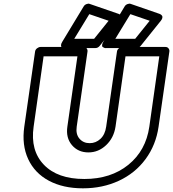

<svg xmlns="http://www.w3.org/2000/svg" viewBox="-20 -979 932 1034"><path d="M110.8 -296.9 168.9 -701.2Q170.4 -711.9 179.7 -719Q189 -726.1 198.2 -726.1H430.2Q440.9 -726.1 446.8 -718.3Q452.6 -710.4 451.2 -701.2L393.1 -296.9Q387.2 -256.3 408 -232.2Q428.7 -208 462.9 -208Q496.1 -208 521 -231.2Q545.9 -254.4 551.8 -296.9L609.9 -701.2Q611.3 -711.9 620.6 -719Q629.9 -726.1 639.2 -726.1H871.1Q881.8 -726.1 887.7 -718.3Q893.6 -710.4 892.1 -701.2L834 -296.9Q819.8 -197.8 763.9 -122.1Q708 -46.4 620.4 -5.6Q532.7 35.2 426.8 35.2Q319.8 35.2 243.4 -5.6Q167 -46.4 131.8 -122.1Q96.7 -197.8 110.8 -296.9ZM161.1 -296.9Q142.6 -168.5 216.3 -91.8Q290 -15.1 434.1 -15.1Q577.1 -15.1 671.4 -91.6Q765.6 -168 784.2 -296.9L837.9 -675.8H655.8L602.1 -296.9Q592.8 -236.3 551.5 -197.3Q510.3 -158.2 456.1 -158.2Q400.9 -158.2 367.4 -197.5Q334 -236.8 342.8 -296.9L397 -675.8H214.8ZM315.9 -754.9 430.2 -943.8Q435.1 -952.6 445.3 -956.8Q455.6 -960.9 462.9 -958L617.2 -904.8Q619.1 -904.3 621.3 -903.3Q623.5 -902.3 627.4 -899.2Q631.3 -896 632.8 -892.1Q634.3 -888.2 632.8 -881.6Q631.3 -875 625 -867.2L516.1 -731Q506.8 -720.2 494.1 -720.2H334Q334 -720.7 329.8 -720Q325.7 -719.2 320.8 -721.2Q315.9 -723.1 312 -725.8Q308.1 -728.5 308.6 -736.3Q309.1 -744.1 315.9 -754.9ZM379.9 -770H486.8L564.9 -867.2L460.9 -902.8ZM537.1 -754.9 650.9 -943.8Q655.8 -952.6 666 -956.8Q676.3 -960.9 684.1 -958L837.9 -904.8Q840.3 -903.8 842.3 -903.1Q844.2 -902.3 848.1 -899.2Q852.1 -896 853.8 -892.1Q855.5 -888.2 854 -881.6Q852.5 -875 846.2 -867.2L736.8 -731Q727.5 -720.2 714.8 -720.2H555.2Q555.2 -720.7 551 -720Q546.9 -719.2 542 -721.2Q537.1 -723.1 533.2 -725.8Q529.3 -728.5 529.8 -736.3Q530.3 -744.1 537.1 -754.9ZM601.1 -770H708L786.1 -867.2L682.1 -902.8Z"/></svg>

Font: Trueno Black Outline
Style: Italic
Weight: 900
Width: 6
Designer: Julieta Ulanovsky
Foundry: Julieta Ulanovsky
Version: Version 3.001b | FøM Fix